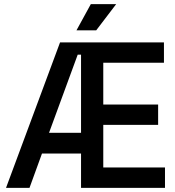

<svg xmlns="http://www.w3.org/2000/svg" viewBox="-20 -904 842 924"><path d="M370 0V-165H182L122 0H9L269 -700H769V-602H477V-401H741V-303H477V-98H774V0ZM370 -265V-641H354L216 -265ZM348 -758 417 -884H539L443 -758Z"/></svg>

Font: Space Grotesk Frontify Medium
Style: Regular
Weight: 500
Designer: Florian Karsten
Version: Version 2.000